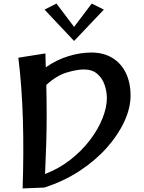

<svg xmlns="http://www.w3.org/2000/svg" viewBox="-20 -1053 810 1078"><path d="M107 5Q114 -198 108.5 -382.5Q103 -567 83 -729L235 -753Q236 -712 237 -675Q297 -717 363.5 -737.5Q430 -758 493 -758Q561 -758 610.5 -728Q660 -698 686.5 -643.5Q713 -589 713 -516Q713 -447 678.5 -371.5Q644 -296 580 -224Q516 -152 427 -93.5Q338 -35 229 0ZM451 -663Q411 -663 353.5 -645.5Q296 -628 240 -576Q242 -487 242 -406Q242 -325 239.5 -244.5Q237 -164 233 -76Q311 -106 375 -156Q439 -206 485 -266.5Q531 -327 555.5 -388.5Q580 -450 580 -502Q580 -539 567.5 -576Q555 -613 526.5 -638Q498 -663 451 -663ZM297 -1033 396 -902 495 -1033 563 -999 396 -823 230 -999Z"/></svg>

Font: Marhey
Style: Regular
Weight: 400
Designer: Nur Syamsi & Bustanul Arifin
Foundry: Namelatype
Version: Version 1.000; ttfautohint (v1.8.4.7-5d5b)